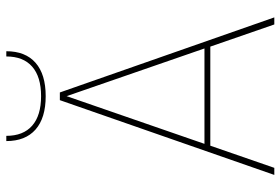

<svg xmlns="http://www.w3.org/2000/svg" viewBox="-164 -748 911 624"><g transform="rotate(-90 292.0 -435.5)"><path d="M279 -697H304L548 0H525L453 -208H131L59 0H36ZM447 -227 292 -675 137 -227ZM146 -871H163Q163 -816 196 -787Q229 -758 292 -758Q355 -758 388 -787Q421 -816 421 -871H438Q438 -809 400.5 -776Q363 -743 292 -743Q221 -743 183.5 -776Q146 -809 146 -871Z"/></g></svg>

Font: Hanken Grotesk Thin
Style: Regular
Weight: 100
Designer: Alfredo Marco Pradil
Foundry: Hanken Design Co.
Version: Version 3.014